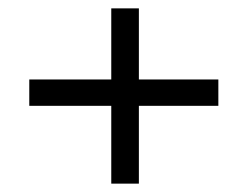

<svg xmlns="http://www.w3.org/2000/svg" viewBox="-20 -543 590 459"><path d="M246 -104V-290H50V-353H246V-523H312V-353H502V-290H312V-104Z"/></svg>

Font: Inconsolata SemiExpanded
Style: Regular
Weight: 400
Width: 6
Monospace: yes
Designer: Raph Levien, Cyreal, Brenton Simpson
Foundry: Raph Levien, Cyreal, Google
Version: Version 3.000; ttfautohint (v1.8.2.53-6de2)